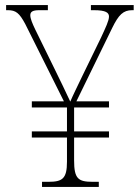

<svg xmlns="http://www.w3.org/2000/svg" viewBox="-20 -734 549 754"><path d="M145 0H368V-20H344C287 -20 271 -32 271 -104V-194H408V-218H271V-312H408V-336H280L421 -625C446 -676 464 -694 499 -694H505V-714H337V-694H349C396 -694 408 -684 408 -669C408 -653 395 -626 377 -587L304 -437C285 -397 266 -359 256 -335C238 -374 215 -421 194 -464L118 -619C107 -642 99 -661 99 -674C99 -687 107 -694 134 -694H168V-714H4V-694H11C42 -694 56 -683 79 -640L231 -336H105V-312H243V-218H105V-194H243V-99C243 -32 225 -20 170 -20H145Z"/></svg>

Font: Noto Serif Devanagari SemiCondensed Thin
Style: Regular
Weight: 100
Width: 4
Designer: Universal Thirst, Indian Type Foundry and the Monotype Design Team
Foundry: Monotype Imaging Inc.
Version: Version 2.004